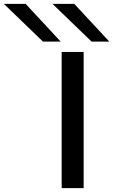

<svg xmlns="http://www.w3.org/2000/svg" viewBox="-196 -967 582 987"><path d="M121 0V-700H234V0ZM275 -753 74 -947H186L366 -753ZM25 -753 -176 -947H-64L116 -753Z"/></svg>

Font: Georama ExtraExtended
Style: Regular
Weight: 400
Width: 8
Designer: Jean-Baptiste Levee
Foundry: Production Type
Version: Version 1.000